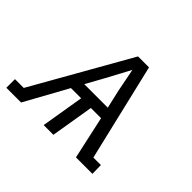

<svg xmlns="http://www.w3.org/2000/svg" viewBox="-146 -693 866 866"><g transform="rotate(45 287.5 -260.0)"><path d="M-25 0V-55H31L295 -520H365L475 -55H523L524 0H419L374 -205H309L275 0H213L247 -205H182L69 0ZM212 -260H362L342 -347Q337 -375 331 -403Q325 -431 320 -459Q305 -431 290 -403Q275 -375 260 -347Z"/></g></svg>

Font: Iosevka HT Light Extended
Style: Italic
Weight: 300
Width: 7
Italic angle: -9°
Monospace: yes
Designer: Belleve Invis
Foundry: Belleve Invis
Version: Version 32.3.0; ttfautohint (v1.8.4)